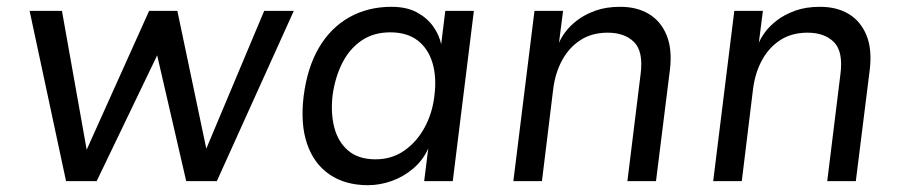

<svg xmlns="http://www.w3.org/2000/svg" viewBox="-20 -532 2641 564"><path d="M174 0 67 -500H162L240 -62H221L418 -500H501L593 -62H572L756 -500H843L617 0H527L430 -420H466L264 0Z M1061 12Q994 12 948 -19.5Q902 -51 882 -109.5Q862 -168 872 -250Q883 -335 917.5 -393Q952 -451 1006.5 -481.5Q1061 -512 1130 -512Q1174 -512 1204 -496Q1234 -480 1252 -455Q1270 -430 1276 -402L1288 -500H1372L1310 0H1226L1238 -96Q1223 -62 1194.5 -37.5Q1166 -13 1131 -0.5Q1096 12 1061 12ZM1083 -64Q1131 -64 1167.5 -89.5Q1204 -115 1227 -157Q1250 -199 1256 -250Q1263 -305 1250.5 -347Q1238 -389 1207 -413Q1176 -437 1126 -437Q1077 -437 1041.5 -412.5Q1006 -388 985 -346Q964 -304 957 -252Q951 -200 962 -157.5Q973 -115 1003 -89.5Q1033 -64 1083 -64Z M1488 0 1550 -500H1634L1622 -406Q1627 -419 1640 -437Q1653 -455 1675 -472Q1697 -489 1728.5 -500.5Q1760 -512 1802 -512Q1851 -512 1886 -491Q1921 -470 1938 -429Q1955 -388 1948 -328L1907 0H1823L1862 -316Q1870 -381 1842.5 -408.5Q1815 -436 1765 -436Q1719 -436 1685.5 -414.5Q1652 -393 1631.5 -355.5Q1611 -318 1605 -270L1572 0Z M2075 0 2137 -500H2221L2209 -406Q2214 -419 2227 -437Q2240 -455 2262 -472Q2284 -489 2315.5 -500.5Q2347 -512 2389 -512Q2438 -512 2473 -491Q2508 -470 2525 -429Q2542 -388 2535 -328L2494 0H2410L2449 -316Q2457 -381 2429.5 -408.5Q2402 -436 2352 -436Q2306 -436 2272.5 -414.5Q2239 -393 2218.5 -355.5Q2198 -318 2192 -270L2159 0Z"/></svg>

Font: Inclusive Sans
Style: Italic
Weight: 400
Italic angle: -7°
Designer: Olivia King
Foundry: Olivia King
Version: Version 2.004